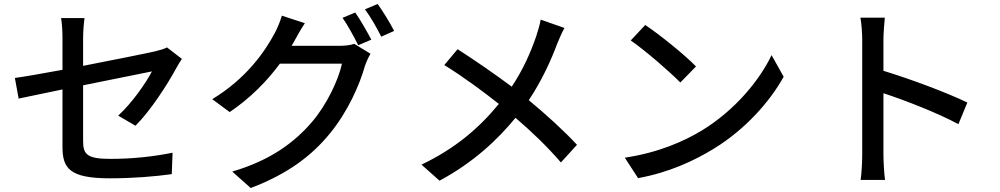

<svg xmlns="http://www.w3.org/2000/svg" viewBox="-20 -871 5040 968"><path d="M663 -237C740 -314 824 -445 869 -528C877 -543 889 -562 897 -574L822 -632C807 -624 786 -618 761 -612C718 -602 558 -570 399 -539V-678C399 -709 402 -750 406 -780H288C293 -750 295 -710 295 -678V-519C192 -500 101 -484 55 -478L74 -374C115 -383 200 -400 295 -420V-131C295 -24 329 28 533 28C651 28 759 19 846 7L850 -101C750 -81 647 -70 536 -70C421 -70 399 -92 399 -158V-441C561 -474 723 -506 746 -511C717 -455 647 -353 576 -288Z M1450 -640C1456 -649 1460 -657 1465 -666C1476 -686 1497 -724 1517 -754L1401 -792C1393 -763 1376 -723 1364 -702C1317 -614 1224 -476 1050 -371L1138 -306C1242 -376 1328 -464 1391 -550H1704C1686 -466 1626 -341 1552 -255C1463 -152 1344 -63 1151 -6L1244 77C1431 6 1552 -86 1644 -199C1734 -309 1793 -443 1820 -539C1827 -559 1838 -584 1848 -600L1766 -650C1747 -643 1719 -640 1691 -640ZM1707 -781C1734 -743 1766 -683 1786 -643L1852 -671C1832 -710 1796 -772 1771 -808ZM1820 -824C1848 -786 1881 -729 1902 -686L1967 -715C1949 -751 1911 -814 1884 -851Z M2706 -772C2702 -749 2692 -713 2684 -690C2656 -608 2618 -521 2560 -434C2480 -494 2370 -570 2287 -623L2220 -543C2319 -482 2422 -405 2495 -347C2396 -226 2275 -122 2105 -41L2196 40C2367 -52 2488 -166 2579 -277C2662 -206 2736 -135 2808 -52L2889 -141C2820 -215 2734 -293 2646 -366C2709 -460 2758 -566 2789 -650C2798 -672 2814 -710 2826 -730Z M3233 -745 3160 -667C3234 -616 3358 -508 3410 -455L3489 -536C3433 -594 3304 -698 3233 -745ZM3130 -76 3197 27C3352 -1 3479 -60 3580 -122C3736 -218 3859 -355 3931 -484L3870 -593C3809 -465 3684 -315 3523 -216C3427 -157 3297 -101 3130 -76Z M4857 -354C4757 -403 4566 -474 4434 -514V-670C4434 -705 4438 -749 4441 -782H4318C4324 -748 4327 -702 4327 -670V-92C4327 -53 4324 1 4319 36H4442C4437 0 4434 -61 4434 -92V-401C4544 -365 4706 -302 4812 -245Z"/></svg>

Font: Source Han Sans KR Medium
Style: Regular
Weight: 500
Designer: Ryoko NISHIZUKA (kana & ideographs); Paul D. Hunt (Latin, Greek & Cyrillic); Wenlong ZHANG (bopomofo); Sandoll Communica
Foundry: Adobe Systems Incorporated
Version: Version 1.001;PS 1.001;hotconv 1.0.78;makeotf.lib2.5.61930